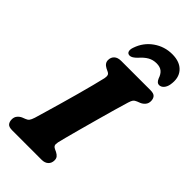

<svg xmlns="http://www.w3.org/2000/svg" viewBox="-283 -996 1065 1065"><g transform="rotate(45 249.5 -463.5)"><path d="M282.5 -133.5Q278.5 -115 282.5 -107Q286.5 -99 296.5 -94.5L312.5 -87Q326 -80 332.8 -71.2Q339.5 -62.5 339.5 -48.5Q339.5 -26.5 325.2 -13.2Q311 0 286 0H56Q28.5 0 19.5 -11.8Q10.5 -23.5 10.5 -41.5Q10.5 -59.5 20.5 -71.5Q30.5 -83.5 44 -89.5L63 -97Q75.5 -101.5 82 -110Q88.5 -118.5 95 -138.5Q103 -166 115.5 -208.5Q128 -251 142.2 -300.8Q156.5 -350.5 170.2 -400.8Q184 -451 195.2 -494.5Q206.5 -538 213 -566.5Q216 -581.5 213.5 -590.5Q211 -599.5 199 -605L182.5 -613Q155.5 -627 155.5 -651.5Q155.5 -673.5 169.8 -686.8Q184 -700 211 -700H440Q467 -700 476.2 -688.5Q485.5 -677 485.5 -659Q485.5 -641 475.2 -628.8Q465 -616.5 451 -610.5L432 -603Q418.5 -597.5 412.8 -590.2Q407 -583 401 -563.5Q391.5 -532.5 377.2 -482.5Q363 -432.5 347.2 -375.5Q331.5 -318.5 317.2 -266.2Q303 -214 293.5 -177.8Q284 -141.5 282.5 -133.5ZM359 -829.5Q331.5 -829.5 309 -816.8Q286.5 -804 264 -778Q240 -753.5 223.5 -753.5Q208 -753.5 203.5 -766.2Q199 -779 206.5 -799.5Q226.5 -858 275.5 -892.5Q324.5 -927 385 -927Q445.5 -927 476 -892.5Q506.5 -858 496 -799.5Q492 -779 480.5 -766.2Q469 -753.5 453.5 -753.5Q437 -753.5 426.5 -778Q418 -804 402.2 -816.8Q386.5 -829.5 359 -829.5Z"/></g></svg>

Font: Fraunces 9pt S100
Style: Bold Italic
Weight: 700
Italic angle: -16°
Version: Version 1.000; ttfautohint (v1.8.3)